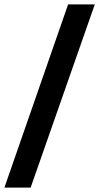

<svg xmlns="http://www.w3.org/2000/svg" viewBox="-69 -740 450 871"><path d="M-49 111H70L361 -720H240Z"/></svg>

Font: Fixel Text 20240404 SemiBold
Style: Italic
Weight: 600
Width: 4
Italic angle: -10°
Designer: AlfaBravo + MacPaw
Foundry: Kyrylo Tkachov, Marchela Mozhyna, Serhii Makarenko, Maria Weinstein, Zakhar Kryvoshyya
Version: Version 1.211;Glyphs 3.2 (3225)